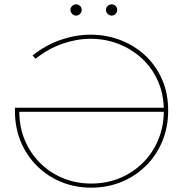

<svg xmlns="http://www.w3.org/2000/svg" viewBox="-20 -863 866 886"><path d="M401 3Q326 3 262 -23.5Q198 -50 150 -98Q102 -146 75.5 -210Q49 -274 49 -350Q49 -354 49 -358Q49 -362 49 -366H746V-347H60L69 -350Q69 -278 94 -217.5Q119 -157 164.5 -111.5Q210 -66 270.5 -41Q331 -16 401 -16Q472 -16 532.5 -41Q593 -66 639 -111.5Q685 -157 710.5 -218.5Q736 -280 736 -352Q736 -427 709 -488.5Q682 -550 634.5 -593.5Q587 -637 526.5 -660.5Q466 -684 398 -684Q334 -684 269 -661.5Q204 -639 144 -592L130 -607Q194 -657 262.5 -680Q331 -703 398 -703Q470 -703 534.5 -678.5Q599 -654 649 -608Q699 -562 727.5 -497.5Q756 -433 756 -353Q756 -276 729 -211Q702 -146 653.5 -98Q605 -50 540.5 -23.5Q476 3 401 3ZM495 -791Q485 -791 477 -799Q469 -807 469 -817Q469 -828 477 -835.5Q485 -843 495 -843Q506 -843 513.5 -835.5Q521 -828 521 -817Q521 -807 513.5 -799Q506 -791 495 -791ZM331 -791Q321 -791 313 -799Q305 -807 305 -817Q305 -828 313 -835.5Q321 -843 331 -843Q342 -843 349.5 -835.5Q357 -828 357 -817Q357 -807 349.5 -799Q342 -791 331 -791Z"/></svg>

Font: Montserrat Thin
Style: Regular
Weight: 100
Designer: Julieta Ulanovsky
Foundry: Julieta Ulanovsky
Version: Version 9.000